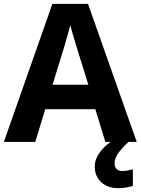

<svg xmlns="http://www.w3.org/2000/svg" viewBox="-20 -737 730 997"><path d="M527 0 475 -170H215L163 0H0L252 -717H437L690 0ZM387 -463Q382 -480 374 -506Q366 -532 358 -559Q350 -586 345 -606Q340 -586 331.5 -556.5Q323 -527 315.5 -500.5Q308 -474 304 -463L253 -297H439ZM575 111Q575 131 586 141Q597 151 614 151Q630 151 645 148Q660 145 670 142V229Q654 233 636 236.5Q618 240 594 240Q538 240 505 208.5Q472 177 472 128Q472 99 487 72Q502 45 526.5 22.5Q551 0 582 -17L647 0Q613 32 594 58.5Q575 85 575 111Z"/></svg>

Font: Noto Sans Bassa Vah
Style: Regular
Weight: 400
Designer: Monotype Design Team
Foundry: Monotype Imaging Inc.
Version: Version 2.002